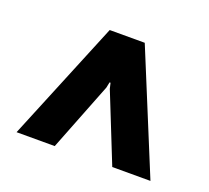

<svg xmlns="http://www.w3.org/2000/svg" viewBox="-73 -800 579 533"><g transform="rotate(20 216.0 -533.5)"><path d="M220.2 -574.2H217.3L213.9 -557.6L134.8 -356H22L168 -710.9H271.5L417.5 -356H304.7L224.1 -557.6Z"/></g></svg>

Font: Suwannaphum
Style: Bold
Weight: 700
Designer: Danh Hong
Version: Version 8.002; ttfautohint (v1.8.3)